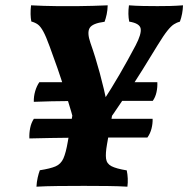

<svg xmlns="http://www.w3.org/2000/svg" viewBox="-20 -699 708 722"><path d="M271.4 -193.7Q249 -278.8 223.1 -360.9Q197.1 -443.1 166.7 -524.3Q152.8 -562.7 142.5 -581.2Q132.3 -599.7 122.3 -607Q112.3 -614.2 97.8 -618.2Q95.3 -630.8 95 -646.3Q94.7 -661.8 96.8 -679Q119.4 -678 144.5 -677Q169.5 -676 192.7 -676Q215.9 -676 231.8 -676Q250.8 -676 275.7 -676Q300.7 -676 328.8 -677Q356.8 -678 385 -679Q384.4 -660.7 381.2 -645.3Q377.9 -629.8 373.3 -617.2Q327.5 -611.3 317.1 -593.7Q306.7 -576.1 320.1 -537.7Q339.4 -483 355.2 -424.3Q371 -365.5 384.3 -302.7L366.2 -316Q399.5 -367.4 430 -419.8Q460.4 -472.1 490.1 -528.4Q512.3 -571 509 -591.2Q505.6 -611.3 465.9 -617.7Q460.3 -645.1 464.9 -679Q489.9 -677 518.5 -676.5Q547 -676 571.9 -676Q598 -676 619.3 -676.5Q640.5 -677 668.2 -679Q667.1 -646.6 656.6 -617.7Q645.6 -614.8 634.6 -608Q623.6 -601.3 609.4 -583.5Q595.2 -565.8 572.3 -528.4Q515.5 -434 462 -353Q408.4 -272 351.8 -193.7ZM117.1 3Q118.1 -15.2 121.7 -31.1Q125.3 -47.1 129.8 -58.8Q168.6 -64.8 188.7 -73.3Q208.8 -81.8 218.4 -103.2Q227.9 -124.6 234.9 -165.9L255.7 -285.7H405.1L382.3 -155.9Q376.3 -121.7 378.8 -102.5Q381.3 -83.4 399.1 -74.1Q416.9 -64.8 456.6 -58.3Q459.7 -43.6 460.4 -27.9Q461.1 -12.1 459.1 3Q427.1 1 384.5 0.5Q341.8 0 295.6 0Q244.9 0 198.1 0.5Q151.4 1 117.1 3ZM90.5 -178.4Q89.5 -197.6 93.4 -217.3Q97.2 -237 107.3 -252.2H553.9Q554.5 -234 549.7 -215.3Q544.9 -196.6 534.3 -181.9Q464.5 -181.9 392.8 -181.9Q321.1 -181.9 246.1 -181.1Q171.1 -180.4 90.5 -178.4ZM107.1 -316.1Q106.6 -336.3 112.2 -355.7Q117.8 -375.2 127.9 -389.9H312.4L342.6 -319.6Q284 -319.6 244.1 -319.1Q204.1 -318.6 172.8 -318.1Q141.5 -317.6 107.1 -316.1ZM383.5 -319.6 434.1 -389.9H571.6Q572.6 -371.2 568.5 -352.5Q564.5 -333.7 554.4 -319.6Z"/></svg>

Font: Vollkorn
Style: Italic
Weight: 400
Italic angle: -11°
Designer: Friedrich Althausen
Foundry: Friedrich Althausen
Version: Version 5.001